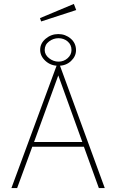

<svg xmlns="http://www.w3.org/2000/svg" viewBox="-20 -955 590 975"><path d="M482 0 406 -210H144L67 0H38L272 -634H280L512 0ZM276 -572 153 -234H398ZM276 -621Q238 -621 211 -645.5Q184 -670 184 -702Q184 -735 212 -758.5Q240 -782 276 -782Q312 -782 339 -759Q366 -736 366 -700Q366 -669 340.5 -645Q315 -621 276 -621ZM277 -642Q304 -642 323.5 -659.5Q343 -677 343 -701Q343 -728 323.5 -744.5Q304 -761 277 -761Q251 -761 229 -744.5Q207 -728 207 -701Q207 -677 229 -659.5Q251 -642 277 -642ZM189 -846 183 -863 355 -935 367 -904Z"/></svg>

Font: Inconsolata SemiExpanded ExtraLight
Style: Regular
Weight: 200
Width: 6
Monospace: yes
Designer: Raph Levien, Cyreal, Brenton Simpson
Foundry: Raph Levien, Cyreal, Google
Version: Version 3.001; ttfautohint (v1.8.2.53-6de2)